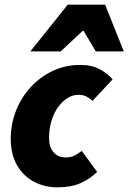

<svg xmlns="http://www.w3.org/2000/svg" viewBox="-20 -790 550 822"><path d="M226 12Q170 12 124.5 -12.5Q79 -37 52.5 -83.5Q26 -130 26 -196Q26 -259 48.5 -316Q71 -373 111.5 -417Q152 -461 206 -486.5Q260 -512 324 -512Q374 -512 409 -492.5Q444 -473 462 -450L376 -358Q363 -370 349.5 -377Q336 -384 316 -384Q290 -384 267 -369Q244 -354 226.5 -328.5Q209 -303 199.5 -269.5Q190 -236 190 -198Q190 -161 209 -138.5Q228 -116 262 -116Q285 -116 301 -125Q317 -134 330 -144L396 -54Q365 -24 325 -6Q285 12 226 12ZM110 -570 270 -770H430L510 -570H390L338 -658H334L240 -570Z"/></svg>

Font: Source Sans 3 ExtraLight Black
Style: Italic
Weight: 900
Italic angle: -11°
Version: Version 3.052;hotconv 1.1.0;makeotfexe 2.6.0